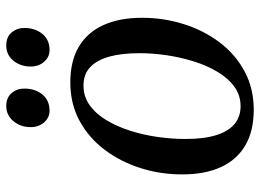

<svg xmlns="http://www.w3.org/2000/svg" viewBox="-124 -656 792 583"><g transform="rotate(-90 271.5 -364.0)"><path d="M313.5 -546Q378 -546 421.5 -520.2Q465 -494.5 487.2 -445.8Q509.5 -397 509.5 -328Q509.5 -263 490.5 -202.2Q471.5 -141.5 435.2 -93.2Q399 -45 347 -17Q295 11 230 11Q166 11 122.2 -14.5Q78.5 -40 56.2 -88.5Q34 -137 34 -204.5Q33.5 -270.5 52.8 -331.8Q72 -393 108.5 -441.5Q145 -490 196.8 -518Q248.5 -546 313.5 -546ZM303.5 -506Q270 -506 243.8 -487Q217.5 -468 198.2 -435.8Q179 -403.5 166.2 -363.2Q153.5 -323 147.5 -280Q141.5 -237 141.5 -196.5Q141.5 -140 153.2 -102.8Q165 -65.5 187.2 -47.2Q209.5 -29 241 -29Q274 -29 300 -47.8Q326 -66.5 345.2 -98.8Q364.5 -131 377 -171Q389.5 -211 395.8 -253.8Q402 -296.5 402 -336.5Q402 -389 391.8 -426.8Q381.5 -464.5 360 -485.2Q338.5 -506 303.5 -506ZM227.5 -609Q206 -609 191.5 -626Q177 -643 177.5 -668Q178 -698 196 -719.2Q214 -740.5 241.5 -740.5Q267.5 -740.5 281.2 -723.8Q295 -707 294.5 -685Q294.5 -652.5 276.5 -630.8Q258.5 -609 227.5 -609ZM411.5 -609Q390 -609 375.5 -626Q361 -643 361.5 -668Q362 -698 379.5 -719.2Q397 -740.5 425.5 -740.5Q451.5 -740.5 465.2 -723.8Q479 -707 478.5 -685Q478.5 -652.5 460.5 -630.8Q442.5 -609 411.5 -609Z"/></g></svg>

Font: Merriweather 72pt
Style: Italic
Weight: 400
Italic angle: -7.8°
Version: Version 2.101